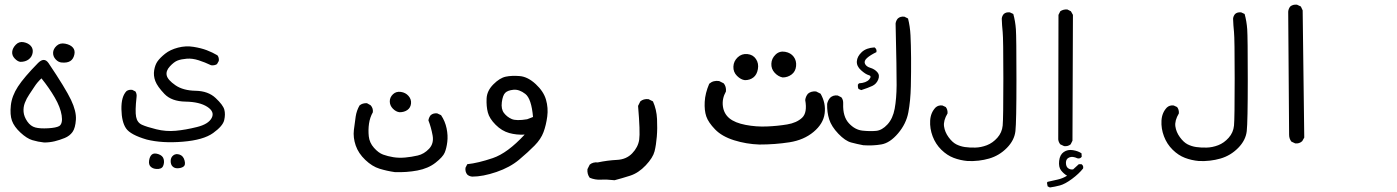

<svg xmlns="http://www.w3.org/2000/svg" viewBox="-20 -451 6040 830"><path d="M170.9 165Q143.6 162.1 119.6 154.8Q95.7 147.5 68.4 122.1Q41 96.7 31.7 70.8Q22.5 44.9 26.9 4.4Q31.2 -36.1 57.6 -76.7Q84 -117.2 144.5 -178.7Q170.9 -205.1 189.5 -178.7Q263.7 -68.4 287.1 -19Q310.5 30.3 308.1 66.4Q305.7 102.5 293.5 119.6Q281.2 136.7 259.8 145.5Q238.3 154.3 216.3 159.7Q194.3 165 170.9 165ZM236.3 93.8Q252 83 246.6 47.9Q241.2 12.7 216.8 -29.3Q192.4 -71.3 159.2 -112.3Q140.6 -94.7 129.4 -77.1Q118.2 -59.6 106.4 -42.5Q94.7 -25.4 87.4 -6.3Q80.1 12.7 82 33.2Q84 53.7 98.1 74.2Q112.3 94.7 132.8 100.1Q153.3 105.5 188 103.5Q222.7 101.6 236.3 93.8ZM247.1 -180.7Q232.4 -181.6 220.7 -194.3Q209 -207 209.5 -223.1Q210 -239.3 224.6 -252.9Q239.3 -266.6 261.7 -262.2Q284.2 -257.8 294.9 -245.6Q305.7 -233.4 301.3 -214.4Q296.9 -195.3 283.7 -187Q270.5 -178.7 247.1 -180.7ZM68.4 -183.6Q56.6 -184.6 43.9 -197.8Q31.2 -210.9 32.7 -227.1Q34.2 -243.2 48.3 -257.8Q62.5 -272.5 82.5 -268.6Q102.5 -264.6 113.3 -252.4Q124 -240.2 121.1 -222.7Q118.2 -205.1 104 -194.3Q89.8 -183.6 68.4 -183.6Z M655.3 279.3Q640.6 278.3 631.3 269.5Q622.1 260.7 624.5 243.2Q627 225.6 636.2 217.3Q645.5 209 664.6 215.3Q683.6 221.7 687.5 236.8Q691.4 252 685.1 266.6Q678.7 281.2 655.3 279.3ZM746.1 276.4Q734.4 276.4 726.1 268.6Q717.8 260.7 717.8 245.1Q717.8 229.5 729 220.7Q740.2 211.9 756.3 217.3Q772.5 222.7 777.8 242.7Q783.2 262.7 772.9 269.5Q762.7 276.4 746.1 276.4ZM614.3 152.3Q543.9 131.8 524.9 104Q505.9 76.2 504.9 21Q503.9 -34.2 527.3 -57.6Q538.1 -64.5 551.8 -62.5L565.4 -55.7Q572.3 -44.9 570.3 -31.2Q563.5 29.3 568.4 54.2Q573.2 79.1 593.8 88.4Q614.3 97.7 655.8 107.9Q697.3 118.2 739.7 114.3Q782.2 110.4 831.5 98.1Q880.9 85.9 895 59.1Q909.2 32.2 876 10.7Q842.8 -10.7 782.2 -11.7Q721.7 -12.7 690.9 -44.9Q660.2 -77.1 651.4 -100.6Q642.6 -124 646.5 -147.5Q650.4 -170.9 661.1 -186Q671.9 -201.2 693.8 -218.8Q715.8 -236.3 749.5 -245.1Q783.2 -253.9 816.4 -248.5Q849.6 -243.2 874 -233.9Q898.4 -224.6 919.9 -211.9Q927.7 -202.1 925.8 -187.5L918 -173.8Q907.2 -167 892.6 -168.9Q866.2 -181.6 838.9 -190.4Q811.5 -199.2 787.6 -197.3Q763.7 -195.3 748 -189.5Q732.4 -183.6 714.4 -164.1Q696.3 -144.5 700.7 -125Q705.1 -105.5 738.3 -82.5Q771.5 -59.6 825.7 -58.6Q879.9 -57.6 912.1 -27.3Q944.3 2.9 949.7 22.9Q955.1 43 949.2 68.4Q943.4 93.8 901.4 124Q859.4 154.3 770 161.6Q680.7 168.9 614.3 152.3Z M1686.5 293Q1652.3 288.1 1620.6 278.3Q1588.9 268.6 1559.1 240.2Q1529.3 211.9 1517.6 177.7Q1505.9 143.6 1509.8 110.8Q1513.7 78.1 1517.6 52.7Q1521.5 27.3 1534.2 4.9Q1546.9 -5.9 1566.4 -4.9L1582 3.9Q1593.8 16.6 1591.8 34.2Q1579.1 56.6 1575.2 83.5Q1571.3 110.4 1574.2 138.2Q1577.1 166 1596.7 188Q1616.2 210 1636.2 217.3Q1656.2 224.6 1680.2 228.5Q1704.1 232.4 1731.4 230Q1758.8 227.5 1786.1 221.2Q1813.5 214.8 1835 191.9Q1856.4 168.9 1850.1 134.3Q1843.8 99.6 1832 69.3Q1834 56.6 1841.8 46.9Q1853.5 37.1 1870.1 39.1L1886.7 46.9Q1904.3 73.2 1910.6 104Q1917 134.8 1913.6 162.6Q1910.2 190.4 1902.3 209Q1894.5 227.5 1862.8 252.4Q1831.1 277.3 1784.2 286.1Q1737.3 294.9 1686.5 293ZM1707 34.2Q1691.4 32.2 1678.2 18.6Q1665 4.9 1665 -12.7Q1665 -30.3 1678.7 -43.5Q1692.4 -56.6 1712.9 -53.7Q1733.4 -50.8 1746.1 -36.1Q1758.8 -21.5 1756.8 -3.4Q1754.9 14.6 1741.2 24.4Q1727.5 34.2 1707 34.2Z M2021.5 312.5Q2008.8 311.5 2000 303.7Q1990.2 292 1992.2 274.4L2000 258.8Q2046.9 253.9 2110.4 232.4Q2173.8 210.9 2248 130.9Q2212.9 132.8 2181.2 124Q2149.4 115.2 2122.6 88.4Q2095.7 61.5 2088.9 35.2Q2082 8.8 2083.5 -24.9Q2085 -58.6 2112.8 -86.4Q2140.6 -114.3 2166.5 -119.6Q2192.4 -125 2227.1 -122.1Q2261.7 -119.1 2295.9 -87.4Q2330.1 -55.7 2340.3 -20Q2350.6 15.6 2345.7 52.7Q2340.8 89.8 2329.6 120.1Q2318.4 150.4 2291 178.2Q2263.7 206.1 2224.1 239.3Q2184.6 272.5 2126 292.5Q2067.4 312.5 2021.5 312.5ZM2258.8 64.5 2284.2 54.7Q2277.3 -24.4 2251 -44.9Q2224.6 -65.4 2199.7 -63Q2174.8 -60.5 2164.1 -49.8Q2153.3 -39.1 2149.4 -9.3Q2145.5 20.5 2158.7 37.6Q2171.9 54.7 2191.9 63.5Q2211.9 72.3 2258.8 64.5Z M2636.7 328.1Q2602.5 324.2 2577.6 325.7Q2552.7 327.1 2529.3 317.4Q2517.6 301.8 2519.5 280.3L2529.3 260.7Q2543 249 2564.5 251Q2606.4 242.2 2647 240.2Q2687.5 238.3 2712.9 211.9Q2738.3 185.5 2743.2 152.8Q2748 120.1 2738.3 6.8L2748 -12.7Q2761.7 -24.4 2783.2 -22.5L2802.7 -12.7Q2818.4 22.5 2820.3 63.5Q2822.3 104.5 2819.3 140.1Q2816.4 175.8 2809.6 203.1Q2802.7 230.5 2771.5 263.7Q2740.2 296.9 2703.6 308.6Q2667 320.3 2636.7 328.1Z M3262.7 173.8Q3206.1 171.9 3153.3 155.3Q3100.6 138.7 3071.3 108.4Q3042 78.1 3033.2 52.2Q3024.4 26.4 3026.4 -10.7Q3028.3 -47.9 3045.9 -88.9Q3063.5 -104.5 3088.9 -100.6L3108.4 -90.8Q3120.1 -77.1 3118.2 -55.7Q3100.6 -24.4 3105 8.3Q3109.4 41 3133.3 60.5Q3157.2 80.1 3203.1 88.9Q3249 97.7 3295.4 95.7Q3341.8 93.8 3382.8 86.9Q3423.8 80.1 3447.3 58.1Q3470.7 36.1 3460.9 -18.6Q3462.9 -34.2 3472.7 -45.9Q3486.3 -57.6 3507.8 -55.7L3527.3 -45.9Q3550.8 -4.9 3544.9 39.6Q3539.1 84 3497.1 119.1Q3455.1 154.3 3392.6 164.1Q3330.1 173.8 3262.7 173.8ZM3200.2 -104.5Q3182.6 -106.4 3166 -123Q3149.4 -139.6 3150.4 -163.1Q3151.4 -186.5 3168.9 -203.1Q3186.5 -219.7 3210.9 -217.3Q3235.4 -214.8 3248 -195.8Q3260.7 -176.8 3256.3 -152.3Q3252 -127.9 3236.8 -116.2Q3221.7 -104.5 3200.2 -104.5ZM3363.3 -116.2Q3343.8 -120.1 3328.6 -136.7Q3313.5 -153.3 3314.5 -175.8Q3315.4 -198.2 3332.5 -214.8Q3349.6 -231.4 3374 -227.1Q3398.4 -222.7 3411.1 -205.6Q3423.8 -188.5 3421.4 -165Q3418.9 -141.6 3401.9 -128.9Q3384.8 -116.2 3363.3 -116.2Z M3711.9 176.8Q3685.5 171.9 3659.7 165Q3633.8 158.2 3604 127Q3574.2 95.7 3564.5 64.9Q3554.7 34.2 3555.7 -2Q3558.6 -16.6 3568.4 -28.3Q3582 -41 3601.6 -38.1L3617.2 -30.3Q3626 -19.5 3625 -2Q3623 52.7 3649.4 81.5Q3675.8 110.4 3709 113.8Q3742.2 117.2 3767.6 114.7Q3793 112.3 3816.4 86.9Q3839.8 61.5 3847.7 18.6Q3855.5 -24.4 3856 -83Q3856.4 -141.6 3851.6 -349.6Q3853.5 -362.3 3861.3 -371.1Q3872.1 -380.9 3889.6 -378.9L3905.3 -371.1Q3914.1 -336.9 3916 -298.3Q3918 -259.8 3918.5 -200.7Q3918.9 -141.6 3917.5 -78.1Q3916 -14.6 3906.7 34.7Q3897.5 84 3862.3 125.5Q3827.1 167 3790 173.3Q3752.9 179.7 3711.9 176.8ZM3703.1 -61.5 3691.4 -66.4Q3687.5 -74.2 3688.5 -85L3693.4 -90.8Q3724.6 -92.8 3737.3 -107.4Q3750 -122.1 3735.8 -126Q3721.7 -129.9 3702.1 -147.5Q3682.6 -165 3684.1 -186Q3685.5 -207 3705.1 -225.6Q3724.6 -244.1 3760.7 -246.1Q3771.5 -238.3 3768.6 -225.6Q3742.2 -212.9 3728 -200.2Q3713.9 -187.5 3719.2 -175.3Q3724.6 -163.1 3742.7 -157.7Q3760.7 -152.3 3772.5 -139.2Q3784.2 -126 3776.4 -106.9Q3768.6 -87.9 3751 -79.6Q3733.4 -71.3 3703.1 -61.5Z M4163.1 245.1Q4130.9 242.2 4102.5 231.4Q4074.2 220.7 4049.3 196.3Q4024.4 171.9 4011.7 138.2Q3999 104.5 4001 70.3Q4002.9 36.1 4024.4 13.7Q4036.1 2.9 4053.7 4.9L4068.4 11.7Q4077.1 22.5 4076.2 39.1Q4057.6 70.3 4061 95.2Q4064.5 120.1 4080.6 142.1Q4096.7 164.1 4113.8 172.9Q4130.9 181.6 4150.9 184.6Q4170.9 187.5 4195.8 187Q4220.7 186.5 4246.1 176.8Q4271.5 167 4291.5 144.5Q4311.5 122.1 4314.5 91.8Q4317.4 61.5 4317.4 -111.3Q4317.4 -284.2 4314.5 -312.5Q4311.5 -340.8 4310.5 -370.1Q4311.5 -381.8 4319.3 -390.6Q4329.1 -399.4 4345.7 -397.5L4360.4 -390.6Q4369.1 -359.4 4371.6 -324.7Q4374 -290 4374 -106.9Q4374 76.2 4369.6 115.7Q4365.2 155.3 4332.5 188.5Q4299.8 221.7 4255.9 234.4Q4211.9 247.1 4163.1 245.1Z M4518.6 359.4 4508.8 354.5 4505.9 338.9 4508.8 335Q4530.3 330.1 4552.2 325.2Q4574.2 320.3 4592.8 308.6Q4578.1 299.8 4566.9 285.6Q4555.7 271.5 4558.6 244.6Q4561.5 217.8 4578.6 206.1Q4595.7 194.3 4618.7 198.2Q4641.6 202.1 4655.3 211.9L4656.2 226.6Q4649.4 236.3 4637.7 233.4Q4617.2 223.6 4602.5 229.5Q4587.9 235.4 4587.9 252.4Q4587.9 269.5 4597.7 276.4Q4607.4 283.2 4619.1 281.2L4643.6 258.8H4655.3Q4665 265.6 4662.1 277.3Q4644.5 299.8 4614.3 322.3Q4584 344.7 4562 350.6Q4540 356.4 4518.6 359.4ZM4580.1 180.7 4563.5 172.9Q4555.7 163.1 4554.7 151.4L4555.7 -386.7L4563.5 -402.3Q4576.2 -411.1 4593.8 -410.2L4609.4 -402.3L4618.2 -386.7L4616.2 157.2L4608.4 172.9Q4596.7 182.6 4580.1 180.7Z M5163.1 245.1Q5130.9 242.2 5102.5 231.4Q5074.2 220.7 5049.3 196.3Q5024.4 171.9 5011.7 138.2Q4999 104.5 5001 70.3Q5002.9 36.1 5024.4 13.7Q5036.1 2.9 5053.7 4.9L5068.4 11.7Q5077.1 22.5 5076.2 39.1Q5057.6 70.3 5061 95.2Q5064.5 120.1 5080.6 142.1Q5096.7 164.1 5113.8 172.9Q5130.9 181.6 5150.9 184.6Q5170.9 187.5 5195.8 187Q5220.7 186.5 5246.1 176.8Q5271.5 167 5291.5 144.5Q5311.5 122.1 5314.5 91.8Q5317.4 61.5 5317.4 -111.3Q5317.4 -284.2 5314.5 -312.5Q5311.5 -340.8 5310.5 -370.1Q5311.5 -381.8 5319.3 -390.6Q5329.1 -399.4 5345.7 -397.5L5360.4 -390.6Q5369.1 -359.4 5371.6 -324.7Q5374 -290 5374 -106.9Q5374 76.2 5369.6 115.7Q5365.2 155.3 5332.5 188.5Q5299.8 221.7 5255.9 234.4Q5211.9 247.1 5163.1 245.1Z M5579.1 168.9 5562.5 161.1Q5552.7 148.4 5552.7 131.8L5548.8 -400.4Q5549.8 -413.1 5557.6 -422.9Q5569.3 -432.6 5586.9 -430.7L5603.5 -422.9L5611.3 -406.2L5618.2 143.6L5609.4 159.2Q5596.7 170.9 5579.1 168.9Z"/></svg>

Font: NaikaiFont
Style: Regular
Weight: 400
Version: Version 1.67